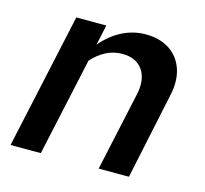

<svg xmlns="http://www.w3.org/2000/svg" viewBox="-80 -597 732 686"><g transform="rotate(15 285.5 -253.5)"><path d="M14 0 123 -501H234L218 -426Q252 -466 293 -486.5Q334 -507 379 -507Q432 -507 468 -483Q504 -459 518 -416Q532 -373 519 -317L452 0H340L403 -290Q416 -348 392 -383Q368 -418 316 -418Q285 -418 257 -404Q229 -390 205 -363L126 0Z"/></g></svg>

Font: Red Hat Text SemiBold
Style: Italic
Weight: 600
Italic angle: -12°
Designer: Pentagram, MCKL
Foundry: Pentagram, MCKL
Version: Version 1.023